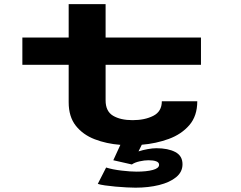

<svg xmlns="http://www.w3.org/2000/svg" viewBox="-20 -678 1140 910"><path d="M305.5 -193.5V-371H86V-500H305.5V-658.5H480.5V-500H932.5V-371H480.5V-202.5Q480.5 -150.5 515.8 -129.5Q551 -108.5 608.5 -108.5Q666 -108.5 706.5 -129Q747 -149.5 747 -198H915Q915 -128.5 877.5 -85Q840 -41.5 779.8 -19.5Q719.5 2.5 652 8L636.5 39.5Q656.5 33 679.8 28.8Q703 24.5 721 24.5Q776.5 24.5 810.8 42.5Q845 60.5 845 100.5Q845 137 814.8 161.8Q784.5 186.5 734 199Q683.5 211.5 622.5 211.5Q606 211.5 580.5 210.2Q555 209 528 206.5Q501 204 478 200.8Q455 197.5 443.5 193.5L483 116Q513 125.5 555.8 130.5Q598.5 135.5 627 135.5Q674.5 135.5 704.2 127.5Q734 119.5 734 103Q734 91.5 720.2 86.5Q706.5 81.5 683.5 81.5Q664.5 81.5 641.2 86.8Q618 92 605 101.5L517 81.5L550.5 8.5Q484.5 3.5 428.8 -18Q373 -39.5 339.2 -82.2Q305.5 -125 305.5 -193.5Z"/></svg>

Font: Trispace Expanded
Style: Bold
Weight: 700
Width: 7
Designer: Tyler Finck
Foundry: Etcetera Type Company
Version: Version 1.210; ttfautohint (v1.8.3)